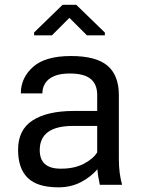

<svg xmlns="http://www.w3.org/2000/svg" viewBox="-20 -772 588 802"><path d="M418 -624.5H343L270 -697.5L197 -624.5H122.5V-636.5L241.5 -752H298.5L418 -636ZM223.5 10.5Q136.5 10.5 96 -28.8Q55.5 -68 55.5 -146.5Q55.5 -230 116.5 -269.2Q177.5 -308.5 288.5 -308.5H386V-375.5Q386 -420 358.5 -442.5Q331 -465 271.5 -465Q231.5 -465 206 -454Q180.5 -443 168.8 -424.2Q157 -405.5 157 -382H67Q67 -447 118 -492.5Q169 -538 276.5 -538Q381 -538 428.8 -497.8Q476.5 -457.5 476.5 -374.5V-106.5Q476.5 -48.5 490 0H397Q388.5 -38 387 -65Q359 -32.5 317.5 -11Q276 10.5 223.5 10.5ZM237 -67.5Q290 -67.5 329.2 -87.5Q368.5 -107.5 386 -135.5V-246H285.5Q146 -246 146 -145Q146 -67.5 232.5 -67.5Z"/></svg>

Font: Roberto Sans
Style: Regular
Weight: 400
Designer: Google (font) & Cristiano Sobral (main changes)
Version: Version 1.500; ttfautohint (v1.8.4.7-5d5b-dirty)